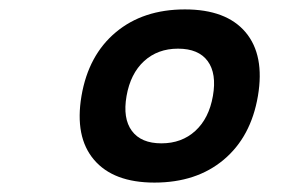

<svg xmlns="http://www.w3.org/2000/svg" viewBox="-20 -723 626 406"><path d="M306.6 -336.9Q219.7 -336.9 178.7 -385.3Q137.7 -433.6 152.3 -520Q167 -606.4 224.9 -654.8Q282.7 -703.1 371.1 -703.1Q458.5 -703.1 499.3 -654.8Q540 -606.4 525.4 -520Q510.7 -433.6 453.1 -385.3Q395.5 -336.9 306.6 -336.9ZM321.3 -419.9Q364.3 -419.9 393.1 -446.3Q421.9 -472.7 430.2 -520Q438.5 -567.4 419.2 -593.8Q399.9 -620.1 356.4 -620.1Q313.5 -620.1 284.7 -593.8Q255.9 -567.4 247.6 -520Q239.3 -472.7 258.8 -446.3Q278.3 -419.9 321.3 -419.9Z"/></svg>

Font: Cascadia Mono
Style: Italic
Weight: 400
Italic angle: -10°
Monospace: yes
Designer: Aaron Bell
Foundry: Saja Typeworks
Version: Version 2404.023; ttfautohint (v1.8.4)